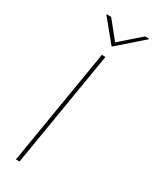

<svg xmlns="http://www.w3.org/2000/svg" viewBox="-236 -989 840 1046"><g transform="rotate(30 184.5 -466.0)"><path d="M211.6 -727.3 90.9 0H68.2L188.9 -727.3ZM129.3 -931.8 217.3 -822.4 342.3 -931.8H369.3L367.9 -929L215.9 -795.5H210.2L100.9 -929L102.3 -931.8Z"/></g></svg>

Font: Inter UI Thin
Style: Italic
Weight: 100
Italic angle: -9.39999°
Designer: Rasmus Andersson
Foundry: rsms
Version: 3.2;8d6f07862